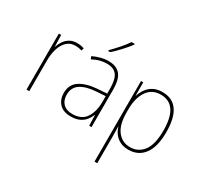

<svg xmlns="http://www.w3.org/2000/svg" viewBox="-190 -1143 1678 1568"><g transform="rotate(30 649.5 -359.5)"><path d="M252 -629Q290 -629 320 -618L313 -594Q299 -598 284.5 -600.5Q270 -603 252 -603Q204 -603 172.5 -573Q141 -543 125.5 -493Q110 -443 110 -383V-93H84V-621H106L109 -513H111Q120 -542 138 -568.5Q156 -595 184.5 -612Q213 -629 252 -629Z M549 -630Q624 -630 660.5 -587Q697 -544 697 -446V-93H675L672 -192H670Q659 -164 639 -139Q619 -114 586.5 -98.5Q554 -83 506 -83Q433 -83 397 -122.5Q361 -162 361 -222Q361 -301 420 -340.5Q479 -380 583 -388L671 -394V-440Q671 -530 641.5 -567.5Q612 -605 549 -605Q517 -605 484.5 -597Q452 -589 415 -569L405 -594Q439 -610 475.5 -620Q512 -630 549 -630ZM584 -364Q492 -358 440.5 -324Q389 -290 389 -222Q389 -168 419.5 -137.5Q450 -107 506 -107Q593 -107 631.5 -164.5Q670 -222 671 -313V-370ZM663 -851Q637 -816 597.5 -773Q558 -730 522 -699H504V-707Q538 -741 574 -782Q610 -823 633 -858H663Z M1057 -631Q1247 -631 1247 -362Q1247 -224 1194.5 -153.5Q1142 -83 1049 -83Q1002 -83 968.5 -100.5Q935 -118 914.5 -146Q894 -174 885 -206H883Q884 -181 884.5 -153.5Q885 -126 885 -97V139H859V-621H880L881 -496H883Q893 -530 914.5 -561Q936 -592 971 -611.5Q1006 -631 1057 -631ZM1056 -606Q973 -606 929 -541Q885 -476 885 -368V-339Q885 -225 930 -166.5Q975 -108 1050 -108Q1127 -108 1173.5 -169Q1220 -230 1220 -362Q1220 -606 1056 -606Z"/></g></svg>

Font: Noto Sans Kannada UI SemiCondensed Thin
Style: Regular
Weight: 100
Width: 4
Designer: Jelle Bosma - Monotype Design Team
Foundry: Monotype Imaging Inc.
Version: Version 2.005; ttfautohint (v1.8.4.7-5d5b)